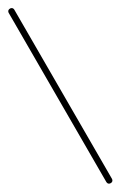

<svg xmlns="http://www.w3.org/2000/svg" viewBox="-221 -761 466 743"><g transform="rotate(-30 12.5 -390.0)"><path d="M0 -13H25V-768H0ZM13 -25Q9 -25 6 -23.5Q3 -22 1.5 -19Q0 -16 0 -13Q0 -9 1.5 -6Q3 -3 6 -1.5Q9 0 13 0Q16 0 19 -1.5Q22 -3 23.5 -6Q25 -9 25 -13Q25 -16 23.5 -19Q22 -22 19 -23.5Q16 -25 13 -25ZM13 -780Q9 -780 6 -778.5Q3 -777 1.5 -774Q0 -771 0 -768Q0 -764 1.5 -761Q3 -758 6 -756.5Q9 -755 13 -755Q16 -755 19 -756.5Q22 -758 23.5 -761Q25 -764 25 -768Q25 -771 23.5 -774Q22 -777 19 -778.5Q16 -780 13 -780Z"/></g></svg>

Font: Wavefont Thin
Style: Regular
Weight: 100
Monospace: yes
Version: Version 3.005;gftools[0.9.33]